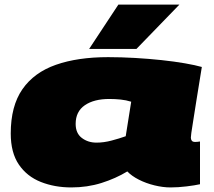

<svg xmlns="http://www.w3.org/2000/svg" viewBox="-20 -810 937 840"><path d="M726 10Q693 10 656 1Q619 -8 587.5 -24Q556 -40 537 -60Q486 -29 424 -9.5Q362 10 292 10Q219 10 158.5 -14Q98 -38 62.5 -90Q27 -142 27 -226Q27 -346 78 -419.5Q129 -493 224.5 -526.5Q320 -560 453 -560Q510 -560 570.5 -556.5Q631 -553 687 -547Q743 -541 789 -533Q835 -525 863 -517Q848 -427 839 -368.5Q830 -310 824.5 -276.5Q819 -243 817 -228Q815 -213 815 -208Q815 -200 819 -194.5Q823 -189 834 -189Q843 -189 855 -191V-4Q833 1 796 5.5Q759 10 726 10ZM530 -214 554 -365Q532 -372 507.5 -374.5Q483 -377 458 -377Q391 -377 351 -349.5Q311 -322 311 -268Q311 -227 338 -206.5Q365 -186 402 -186Q434 -186 468 -195Q502 -204 530 -214ZM370 -596 498 -790H765L577 -596Z"/></svg>

Font: Georama ExtraExtended Black
Style: Italic
Weight: 900
Width: 8
Italic angle: -9°
Designer: Jean-Baptiste Levee
Foundry: Production Type
Version: Version 1.000